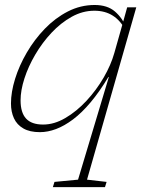

<svg xmlns="http://www.w3.org/2000/svg" viewBox="-20 -520 582 770"><path d="M293 200.5 416.5 -211H414.5Q379 -152 343.5 -109.8Q308 -67.5 273 -41.2Q238 -15 204.8 -2.5Q171.5 10 140 10Q99.5 10 73.8 -4.8Q48 -19.5 36 -45.5Q24 -71.5 24 -105Q24 -150.5 40.5 -203.8Q57 -257 87.5 -309.2Q118 -361.5 159.8 -404.8Q201.5 -448 252.2 -474Q303 -500 359.5 -500Q410.5 -500 440.8 -474Q471 -448 489.5 -405L484 -397.5Q464 -437 432.8 -457Q401.5 -477 358.5 -477Q311.5 -477 267.8 -452.8Q224 -428.5 186.8 -388.8Q149.5 -349 121.5 -301.2Q93.5 -253.5 78 -205.5Q62.5 -157.5 62.5 -117.5Q62.5 -68.5 84.5 -44.5Q106.5 -20.5 153 -20.5Q197.5 -20.5 242.2 -46.8Q287 -73 326.8 -115.8Q366.5 -158.5 395.8 -209Q425 -259.5 438.5 -307.5L472.5 -427.5L490 -490.5H526.5L329 200.5L407.5 209.5L401 230.5H192L198.5 209.5Z"/></svg>

Font: Newsreader 9pt ExtraLight
Style: Italic
Weight: 250
Italic angle: -17°
Designer: Hugues Gentile
Foundry: Production Type
Version: Version 1.003